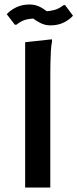

<svg xmlns="http://www.w3.org/2000/svg" viewBox="-20 -835 345 855"><path d="M92 -647 211 -660 212 -652Q208 -634 206.5 -607Q205 -580 204.5 -552Q204 -524 204 -504V0H92ZM204 -722Q181 -722 160 -732.5Q139 -743 124.5 -755.5Q110 -768 106 -774L164 -755Q134 -754 106.5 -750Q79 -746 53 -725H46L10 -772Q27 -790 52.5 -802.5Q78 -815 112 -815Q140 -815 163.5 -801.5Q187 -788 202.5 -772Q218 -756 222 -749L158 -784Q166 -784 183 -784.5Q200 -785 221.5 -790.5Q243 -796 263 -812H270L305 -765Q289 -747 263.5 -734.5Q238 -722 204 -722Z"/></svg>

Font: Kufam Medium
Style: Italic
Weight: 500
Italic angle: -11°
Designer: Artur Schmal
Foundry: Original Type
Version: Version 1.301; ttfautohint (v1.8.3)